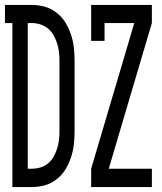

<svg xmlns="http://www.w3.org/2000/svg" viewBox="-32 -755 652 775"><path d="M18 0V-662H-12V-735H96Q123 -735 148.5 -728Q174 -721 196 -704Q218 -687 232 -664Q246 -641 254.5 -615.5Q263 -590 266 -563.5Q269 -537 269 -510V-225Q269 -198 266 -171.5Q263 -145 254.5 -119.5Q246 -94 232 -71Q218 -48 196 -31Q174 -14 148.5 -7Q123 0 96 0ZM80 -74H96Q114 -74 131 -79Q148 -84 162 -95.5Q176 -107 184.5 -122.5Q193 -138 198.5 -155Q204 -172 206 -189.5Q208 -207 208 -225V-510Q208 -528 206 -545.5Q204 -563 198.5 -580Q193 -597 184.5 -612.5Q176 -628 162 -639.5Q148 -651 131 -656.5Q114 -662 96 -662H80ZM336 0V-74L510 -662H390V-590H336V-735H581V-662L407 -74H581V0Z"/></svg>

Font: Nova
Style: Regular
Weight: 400
Monospace: yes
Designer: Belleve Invis
Foundry: Belleve Invis
Version: Version 24.1.4; ttfautohint (v1.8.4)